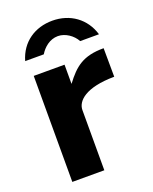

<svg xmlns="http://www.w3.org/2000/svg" viewBox="-140 -823 721 902"><g transform="rotate(-20 221.0 -372.0)"><path d="M418 -609C393 -693 322 -744 233 -744C147 -744 74 -697 49 -609H142C160 -639 192 -667 233 -667C270 -667 307 -641 324 -609ZM63 0H223V-301C223 -345 272 -396 417 -397L416 -540C312 -540 269 -503 217 -434V-530H63Z"/></g></svg>

Font: 18Franklin
Style: Bold
Weight: 700
Designer: Pablo Impallari, Rodrigo Fuenzalida (Modified by Dan O. Williams)
Version: Version 0.025;PS 000.025;hotconv 1.0.88;makeotf.lib2.5.64775